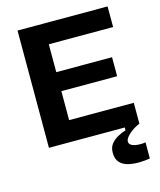

<svg xmlns="http://www.w3.org/2000/svg" viewBox="-126 -750 872 1044"><g transform="rotate(-15 310.5 -228.0)"><path d="M73 0V-660H218V0ZM173 0V-117H582V0ZM173 -280V-387H532V-280ZM173 -544V-660H580V-544ZM588 198Q560 203 528 203.5Q496 204 467 197.5Q438 191 419.5 171.5Q401 152 401 116Q401 87 415.5 68Q430 49 453 36Q476 23 500 16V-7H582V0Q544 17 520 39.5Q496 62 496 78Q496 91 507.5 98.5Q519 106 534.5 108Q550 110 565 109.5Q580 109 588 107Z"/></g></svg>

Font: Bricolage Grotesque 96pt ExtraBold
Style: Bold
Weight: 700
Version: Version 1.001;gftools[0.9.33.dev8+g029e19f]